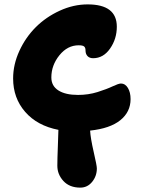

<svg xmlns="http://www.w3.org/2000/svg" viewBox="-20 -690 671 878"><path d="M347.2 168Q297.9 168 270 137.7Q242.2 107.4 242.2 67.9Q242.2 38.1 244.6 -22Q247.1 -82 247.1 -96.2Q149.9 -115.2 95 -178.5Q40 -241.7 40 -331.1Q40 -395 68.6 -457.3Q97.2 -519.5 143.8 -565.9Q190.4 -612.3 253.2 -641.1Q315.9 -669.9 380.9 -669.9Q514.2 -669.9 514.2 -567.9Q514.2 -512.2 483.4 -468Q452.6 -423.8 405.8 -423.8Q389.2 -423.8 380.1 -433.6Q371.1 -443.4 371.1 -459Q371.1 -472.2 364.7 -477.5Q358.4 -482.9 339.8 -482.9Q288.6 -482.9 251.7 -437.3Q214.8 -391.6 214.8 -335.9Q214.8 -296.9 247.1 -276.4Q279.3 -255.9 336.9 -255.9Q383.8 -255.9 425.8 -269Q467.8 -282.2 495.1 -295.2Q522.5 -308.1 533.2 -308.1Q552.7 -308.1 564.9 -287.8Q577.1 -267.6 577.1 -236.8Q577.1 -178.2 530.3 -140.4Q483.4 -102.5 392.1 -92.8Q394 -58.1 408.4 4.6Q422.9 67.4 422.9 80.1Q422.9 115.2 401.4 141.6Q379.9 168 347.2 168Z"/></svg>

Font: Shantell Sans Irregular Bouncy
Style: Regular
Weight: 800
Designer: Stephen Nixon, Anya Danilova, Shantell Martin
Foundry: Arrow Type
Version: Version 1.006;[9816181b4]